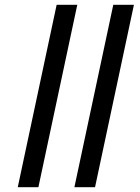

<svg xmlns="http://www.w3.org/2000/svg" viewBox="-20 -780 585 800"><path d="M54 0H140L302 -760H216ZM290 0H376L538 -760H452Z"/></svg>

Font: Noto Sans Medium
Style: Italic
Weight: 500
Italic angle: -12°
Designer: Monotype Design Team
Foundry: Monotype Imaging Inc.
Version: Version 2.013